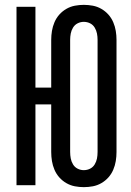

<svg xmlns="http://www.w3.org/2000/svg" viewBox="-20 -763 540 791"><path d="M325 8Q307 8 288.5 4.5Q270 1 253.5 -8.5Q237 -18 224.5 -32Q212 -46 204.5 -63.5Q197 -81 194 -99.5Q191 -118 191 -137V-333H126V0H48V-735H126V-402H191V-599Q191 -617 194 -635.5Q197 -654 204.5 -671.5Q212 -689 224.5 -703Q237 -717 253.5 -726.5Q270 -736 288.5 -739.5Q307 -743 325 -743Q344 -743 362.5 -739.5Q381 -736 397.5 -726.5Q414 -717 426.5 -703Q439 -689 446.5 -671.5Q454 -654 457 -635.5Q460 -617 460 -599V-137Q460 -118 457 -99.5Q454 -81 446.5 -63.5Q439 -46 426.5 -32Q414 -18 397.5 -8.5Q381 1 362.5 4.5Q344 8 325 8ZM325 -62Q339 -62 351 -68Q363 -74 370 -85.5Q377 -97 379.5 -110Q382 -123 382 -137V-599Q382 -612 379.5 -625Q377 -638 370 -649.5Q363 -661 351 -667Q339 -673 325 -673Q312 -673 300 -667Q288 -661 281 -649.5Q274 -638 271.5 -625Q269 -612 269 -599V-137Q269 -123 271.5 -110Q274 -97 281 -85.5Q288 -74 300 -68Q312 -62 325 -62Z"/></svg>

Font: Iosevka www.saffi
Style: Regular
Weight: 400
Monospace: yes
Designer: Belleve Invis
Foundry: Belleve Invis
Version: Version 22.0.2; ttfautohint (v1.8.3)